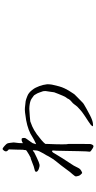

<svg xmlns="http://www.w3.org/2000/svg" viewBox="365 -1102 769 1540"><g transform="rotate(-90 750.0 -332.5)"><path d="M506.8 25.4Q508.8 30.3 524.4 28.3Q539.1 27.3 555.7 21.5Q570.3 16.6 593.8 4.9Q611.3 -3.9 646.5 -23.4Q691.4 -47.9 696.3 -54.7L741.2 -98.6Q758.8 -115.2 762.7 -120.1Q764.6 -122.1 769.5 -129.9Q795.9 -168 810.5 -199.2Q820.3 -219.7 827.1 -244.1Q837.9 -284.2 840.8 -300.8Q843.8 -319.3 843.8 -338.9Q842.8 -351.6 837.9 -373Q835.9 -381.8 829.1 -401.4Q821.3 -421.9 816.4 -430.7Q811.5 -442.4 795.9 -461.9Q783.2 -477.5 773.4 -484.4Q762.7 -493.2 747.1 -499Q722.7 -508.8 708 -511.7Q698.2 -513.7 655.3 -517.6Q628.9 -520.5 555.7 -507.8Q471.7 -492.2 419.9 -457Q402.3 -445.3 363.3 -427.7Q363.3 -428.7 363.3 -429.7Q370.1 -453.1 371.1 -455.1Q377 -463.9 382.8 -472.7Q385.7 -476.6 388.7 -480.5Q390.6 -482.4 392.6 -486.3Q396.5 -492.2 403.3 -501Q409.2 -508.8 411.1 -513.2Q413.1 -517.6 413.1 -525.4Q413.1 -533.2 412.1 -536.6Q411.1 -540 408.2 -543Q408.2 -543 402.3 -543.9Q398.4 -544.9 394.5 -543.9Q387.7 -543 384.8 -541Q372.1 -535.2 371.1 -533.2Q372.1 -564.5 372.1 -565.4L377 -607.4V-608.4Q376 -615.2 374 -633.8Q372.1 -652.3 368.2 -660.2Q365.2 -666 351.6 -678.7Q337.9 -691.4 330.1 -695.3Q322.3 -699.2 315.4 -690.4Q297.9 -671.9 310.5 -657.2L321.3 -646.5L319.3 -580.1Q319.3 -533.2 318.4 -532.2Q316.4 -530.3 315.4 -509.8Q315.4 -505.9 280.3 -485.4Q238.3 -461.9 252 -472.7Q252 -472.7 185.5 -447.3Q176.8 -444.3 153.3 -438.5Q140.6 -434.6 141.6 -426.8Q142.6 -415 163.6 -406.7Q184.6 -398.4 198.7 -400.4Q212.9 -402.3 254.9 -422.4Q296.9 -442.4 297.9 -443.4Q298.8 -444.3 304.7 -449.2Q309.6 -454.1 312.5 -454.1Q314.5 -454.1 314.5 -449.2Q313.5 -442.4 312.5 -423.8Q310.5 -406.2 288.1 -368.2Q271.5 -341.8 266.6 -330.1Q261.7 -320.3 256.3 -312.5Q251 -304.7 244.1 -293Q237.3 -282.2 228.5 -271.5Q222.7 -265.6 192.4 -226.6Q162.1 -187.5 152.3 -172.9Q142.6 -158.2 123 -136.7Q103.5 -115.2 104.5 -107.4Q105.5 -99.6 108.4 -88.9Q111.3 -78.1 119.1 -70.3Q127 -62.5 129.9 -59.6Q132.8 -56.6 147.5 -64.5Q162.1 -72.3 168.9 -83Q175.8 -93.8 182.6 -109.4Q189.5 -125 203.1 -144.5Q216.8 -164.1 248 -213.4Q279.3 -262.7 287.1 -277.3Q296.9 -295.9 302.7 -298.8Q312.5 -303.7 312.5 -290L310.5 -263.7Q310.5 -252.9 310.1 -240.7Q309.6 -228.5 309.1 -194.8Q308.6 -161.1 307.1 -87.4Q305.7 -13.7 302.7 2Q301.8 9.8 332 27.3Q342.8 33.2 348.6 32.2Q354.5 31.2 358.4 23.4Q364.3 12.7 364.3 4.9L365.2 -79.1Q366.2 -164.1 365.2 -167Q358.4 -184.6 365.2 -341.8Q365.2 -347.7 365.2 -353.5Q372.1 -364.3 394.5 -383.8Q415 -401.4 442.4 -421.9Q460 -434.6 475.6 -443.4L505.9 -459Q542 -473.6 545.9 -474.6Q579.1 -478.5 629.9 -481.4Q647.5 -483.4 667 -481.4Q685.5 -479.5 701.2 -475.6Q719.7 -470.7 729.5 -462.9Q747.1 -449.2 750 -448.2Q754.9 -446.3 761.7 -433.6Q772.5 -417 776.4 -404.3Q786.1 -375 787.1 -374Q789.1 -370.1 789.1 -350.6Q789.1 -347.7 784.2 -318.4Q779.3 -284.2 779.3 -283.2Q774.4 -271.5 766.6 -250Q753.9 -220.7 752 -214.8Q742.2 -191.4 736.3 -185.5Q728.5 -176.8 724.6 -166Q720.7 -158.2 705.1 -144.5Q690.4 -133.8 680.7 -119.1Q669.9 -103.5 664.1 -97.7Q644.5 -80.1 638.7 -74.2Q629.9 -64.5 587.9 -36.1Q577.1 -29.3 545.9 -8.8Q525.4 4.9 519.5 9.8Q505.9 22.5 506.8 25.4Z"/></g></svg>

Font: ToneOZ-Zhuyin-Tsuipita-TC
Style: Regular
Weight: 400
Designer: ÂÆ£ÂøóÂáåJeffrey Xuan(jeffreyx@gmail.com, ToneOZ.com) ÈòøÂù§(cjkFonts)
Foundry: ToneOZ
Version: Version 0.240710